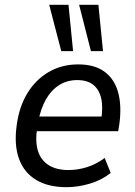

<svg xmlns="http://www.w3.org/2000/svg" viewBox="-20 -767 559 796"><path d="M256 9Q180 9 130 -21Q80 -51 59 -108Q38 -165 49 -246Q59 -324 93.5 -380.5Q128 -437 182 -468.5Q236 -500 304 -500Q372 -500 413 -470Q454 -440 469.5 -385Q485 -330 475 -254L470 -223H117L126 -284H417L399 -267Q408 -323 399.5 -359.5Q391 -396 366.5 -415.5Q342 -435 300 -435Q258 -435 225 -414Q192 -393 170.5 -355Q149 -317 139 -265L135 -241Q125 -182 137 -142.5Q149 -103 181.5 -82.5Q214 -62 264 -62Q302 -62 340.5 -74Q379 -86 414 -112L439 -50Q401 -20 352 -5.5Q303 9 256 9ZM357 -555 308 -747H388L407 -555ZM234 -555 184 -747H264L283 -555Z"/></svg>

Font: Nunito Sans 10pt SemiCondensed Medium
Style: Italic
Weight: 500
Width: 4
Italic angle: -9°
Designer: Vernon Adams
Foundry: Vernon Adams
Version: Version 3.101;gftools[0.9.27]